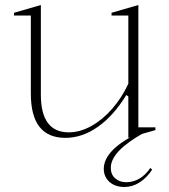

<svg xmlns="http://www.w3.org/2000/svg" viewBox="-20 -535 676 766"><path d="M241 15Q172 15 137.5 -29Q103 -73 103 -162V-473H36V-484L143 -515V-158Q143 -82 171 -44.5Q199 -7 254 -7Q299 -7 344 -32Q389 -57 427.5 -101Q466 -145 492 -201V-473H425V-484L532 -515V-27H600V-16L492 15V-150L484 -156Q433 -73 370.5 -29Q308 15 241 15ZM552 -4Q488 32 455 66.5Q422 101 422 135Q422 161 439.5 176.5Q457 192 484 192Q511 192 535.5 178Q560 164 580 135L587 142Q565 175 536.5 193Q508 211 476 211Q452 211 433.5 202Q415 193 404.5 176.5Q394 160 394 139Q394 99 432 61.5Q470 24 545 -10Z"/></svg>

Font: Kalnia ExtraLight
Style: Regular
Weight: 250
Designer: Frida Medrano
Foundry: Frida Medrano
Version: Version 1.105